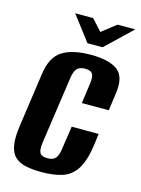

<svg xmlns="http://www.w3.org/2000/svg" viewBox="-104 -712 577 784"><g transform="rotate(15 184.5 -320.0)"><path d="M150 11Q112 11 83.5 5Q55 -1 37 -17.5Q19 -34 13.5 -66.5Q8 -99 16 -152L48 -377Q58 -449 100.5 -476.5Q143 -504 222 -504Q300 -504 335.5 -476.5Q371 -449 360 -377L350 -304H236L248 -390Q252 -419 244.5 -431Q237 -443 213 -443Q190 -443 179 -431Q168 -419 164 -390L123 -105Q119 -74 126.5 -62Q134 -50 158 -50Q182 -50 192.5 -62Q203 -74 207 -105L221 -200H335L329 -152Q319 -82 296 -47Q273 -12 236.5 -0.5Q200 11 150 11ZM195 -546 115 -651H191L234 -604L294 -651H369L259 -546Z"/></g></svg>

Font: Alumni Sans
Style: Bold Italic
Weight: 700
Italic angle: -8°
Designer: Robert E. Leuschke
Foundry: Robert E. Leuschke
Version: Version 1.016